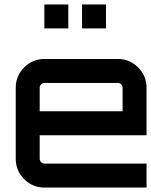

<svg xmlns="http://www.w3.org/2000/svg" viewBox="-20 -846 681 866"><path d="M511 -580Q565 -580 603 -542Q641 -504 641 -450V-236H159V-130Q159 -121 165.5 -114.5Q172 -108 181 -108H641V0H181Q127 0 89 -38Q51 -76 51 -130V-450Q51 -504 89 -542Q127 -580 181 -580ZM159 -344H533V-450Q533 -459 526.5 -465.5Q520 -472 511 -472H181Q172 -472 165.5 -465.5Q159 -459 159 -450ZM458 -826V-718H350V-826ZM288 -826V-718H180V-826Z"/></svg>

Font: Orbitron
Style: Regular
Weight: 500
Designer: Matt McInerney
Foundry: Matt McInerney
Version: 1.000